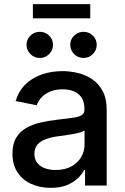

<svg xmlns="http://www.w3.org/2000/svg" viewBox="-20 -887 599 918"><path d="M222.7 11.2Q170.9 11.2 129.4 -7.6Q87.9 -26.4 63.7 -63Q39.6 -99.6 39.6 -152.8Q39.6 -198.7 57.4 -228.3Q75.2 -257.8 105 -274.9Q134.8 -292 172.1 -300.8Q209.5 -309.6 248.5 -314Q296.9 -319.8 326.4 -323.7Q356 -327.6 369.9 -335.9Q383.8 -344.2 383.8 -363.3V-366.2Q383.8 -396 372.1 -416.7Q360.4 -437.5 336.9 -448.7Q313.5 -460 279.3 -460Q244.6 -460 219.2 -449Q193.8 -438 178 -420.7Q162.1 -403.3 155.8 -383.8L54.7 -403.8Q69.8 -453.1 102.8 -484.6Q135.7 -516.1 181.2 -531.5Q226.6 -546.9 278.3 -546.9Q314.5 -546.9 351.8 -538.1Q389.2 -529.3 420.7 -508.3Q452.1 -487.3 471.2 -451.2Q490.2 -415 490.2 -360.4V0H386.7V-74.2H382.3Q371.6 -53.2 351.1 -33.7Q330.6 -14.2 298.8 -1.5Q267.1 11.2 222.7 11.2ZM246.1 -74.2Q290.5 -74.2 321.3 -91.3Q352.1 -108.4 368.2 -136.2Q384.3 -164.1 384.3 -195.8V-263.7Q378.9 -258.3 363.3 -253.9Q347.7 -249.5 327.6 -245.8Q307.6 -242.2 288.1 -239.5Q268.6 -236.8 253.9 -234.9Q224.6 -231 199.5 -221.9Q174.3 -212.9 159.4 -196Q144.5 -179.2 144.5 -151.4Q144.5 -126 157.5 -108.9Q170.4 -91.8 193.4 -83Q216.3 -74.2 246.1 -74.2ZM379.4 -609.9Q353 -609.9 334.5 -628.4Q315.9 -647 315.9 -672.9Q315.9 -698.7 334.5 -716.8Q353 -734.9 379.4 -734.9Q405.3 -734.9 423.8 -716.8Q442.4 -698.7 442.4 -672.9Q442.4 -646.5 423.8 -628.2Q405.3 -609.9 379.4 -609.9ZM170.4 -609.9Q144 -609.9 125.5 -628.4Q106.9 -647 106.9 -672.9Q106.9 -698.7 125.5 -716.8Q144 -734.9 170.4 -734.9Q196.3 -734.9 214.8 -716.8Q233.4 -698.7 233.4 -672.9Q233.4 -646.5 214.8 -628.2Q196.3 -609.9 170.4 -609.9ZM411.6 -867.2V-799.3H137.2V-867.2Z"/></svg>

Font: Inter 18pt Medium
Style: Regular
Weight: 500
Designer: Rasmus Andersson
Foundry: rsms
Version: Version 4.001;git-66647c0bb